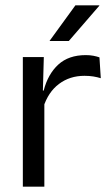

<svg xmlns="http://www.w3.org/2000/svg" viewBox="-20 -703 413 723"><path d="M143 -298.5 124.5 -361 144.5 -362Q160.5 -424 199.5 -459.8Q238.5 -495.5 303 -495.5Q319 -495.5 331.8 -493Q344.5 -490.5 354.5 -487L359.5 -408.5Q347 -412.5 331.8 -415Q316.5 -417.5 298 -417.5Q243 -417.5 202.2 -387Q161.5 -356.5 143 -298.5ZM66 0V-488H145L141 -344L147 -338V0ZM264 -683H354V-681.5L239 -548.5H167V-549.5Z"/></svg>

Font: Anek Latin
Style: Regular
Weight: 400
Designer: Yesha Goshar
Foundry: Ek Type
Version: Version 1.003